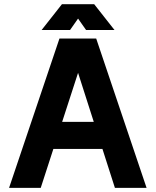

<svg xmlns="http://www.w3.org/2000/svg" viewBox="-20 -909 753 929"><path d="M152 -319.5V-188.3H548.9V-319.5ZM357.7 -556.6 536 0H689.2L445.4 -722.7H267.7L23.9 0H177.1ZM396.5 -763.7H534.1L435.7 -888.7H309ZM318.9 -763.7 406.4 -888.7H279.7L181.3 -763.7Z"/></svg>

Font: Giphurs SC
Style: Regular
Weight: 400
Version: Version 0.920